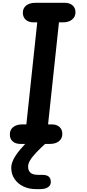

<svg xmlns="http://www.w3.org/2000/svg" viewBox="-20 -1024 617 1366"><path d="M125.5 0Q90.5 0 70.2 -18.2Q50 -36.5 50 -67.5Q50 -101 74 -120Q98 -139 140 -139H167.5L245 -865H218Q184 -865 163.2 -883.5Q142.5 -902 142.5 -934Q142.5 -966 166.5 -985Q190.5 -1004 232 -1004H440.5Q475.5 -1004 496.2 -985.8Q517 -967.5 517 -936.5Q517 -904.5 492.8 -884.8Q468.5 -865 427.5 -865H399.5L322 -139H348Q383 -139 403.2 -120.8Q423.5 -102.5 423.5 -71.5Q423.5 -38.5 399.5 -19.2Q375.5 0 333.5 0ZM236 321.5Q185 321.5 145.2 302Q105.5 282.5 82.8 248.2Q60 214 60 170Q60 143.5 74.5 112.8Q89 82 120 44.2Q151 6.5 200 -41Q214.5 -55 230.5 -61.2Q246.5 -67.5 267.5 -67.5Q288.5 -67.5 306 -56.2Q323.5 -45 323.5 -31.5Q323.5 -21 312 -10.5Q264.5 32.5 235.5 63.8Q206.5 95 193.2 118.2Q180 141.5 180 160Q180 190.5 197.2 205.2Q214.5 220 250.5 220H280Q312 220 326.8 232.5Q341.5 245 341.5 271.5Q341.5 294.5 321.5 308Q301.5 321.5 267.5 321.5Z"/></svg>

Font: Edu SA Hand Cursive
Style: Regular
Weight: 400
Designer: Tina and Corey Anderson, Eben Sorkin, Mirko Velimirovic
Foundry: Google for Education
Version: Version 2.000